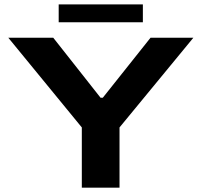

<svg xmlns="http://www.w3.org/2000/svg" viewBox="-20 -860 924 880"><path d="M249 -757.8V-839.8H634.8V-757.8ZM355 0V-275.9L18.1 -687H224.1L440.9 -412.1H451.2L669.9 -687H866.2L527.8 -275.9V0Z"/></svg>

Font: Archivo Expanded
Style: Bold
Weight: 700
Width: 7
Designer: Hector Gatti
Foundry: Omnibus-Type
Version: Version 2.001